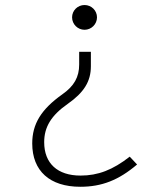

<svg xmlns="http://www.w3.org/2000/svg" viewBox="-20 -547 626 753"><path d="M294.9 185.5C378.9 185.5 445.3 159.7 517.6 98.1L488.8 67.4C421.9 119.6 364.3 141.6 295.9 141.6C205.6 141.6 153.3 93.8 153.3 10.7C153.3 -48.8 180.7 -94.2 245.6 -139.6C309.1 -184.1 336.4 -227.5 336.4 -287.1V-343.8H290.5V-293.9C290.5 -245.1 271 -209.5 224.1 -176.8C141.6 -118.2 106.4 -61 106.4 15.6C106.4 123.5 175.3 185.5 294.9 185.5ZM311.5 -527.3C284.7 -527.3 262.7 -505.9 262.7 -479C262.7 -452.1 284.7 -430.2 311.5 -430.2C338.4 -430.2 360.4 -452.1 360.4 -479C360.4 -505.9 338.4 -527.3 311.5 -527.3Z"/></svg>

Font: Cascadia Code PL ExtraLight
Style: Regular
Weight: 200
Monospace: yes
Designer: Aaron Bell
Foundry: Saja Typeworks
Version: Version 2404.023